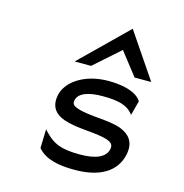

<svg xmlns="http://www.w3.org/2000/svg" viewBox="-110 -847 917 959"><g transform="rotate(15 348.0 -367.0)"><path d="M306 -512 439 -630 531 -512H617L459 -745L221 -512ZM169 -49C212 0 283 11 360 11C515 11 579 -57 593 -136C604 -201 571 -232 527 -250C466 -274 363 -267 300 -288C280 -295 266 -302 270 -323C277 -365 333 -381 402 -381C487 -381 529 -367 557 -334L562 -327L582 -402V-403C555 -447 481 -462 410 -462C286 -462 196 -399 183 -325C168 -241 230 -215 299 -203C354 -193 429 -193 475 -178C496 -171 511 -161 507 -138C499 -89 443 -70 367 -70C274 -70 229 -85 179 -139L171 -148L168 -51Z"/></g></svg>

Font: Charger Monospace
Style: Regular
Weight: 400
Designer: Jasper
Foundry: Cannot Into Space Fonts
Version: Version 0.980